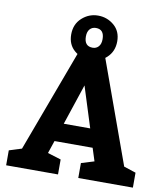

<svg xmlns="http://www.w3.org/2000/svg" viewBox="-99 -1019 959 1101"><g transform="rotate(10 381.0 -468.5)"><path d="M465 -705 680 -110 750 -87V0H432V-87L507 -110L483 -185H261L236 -111L314 -87V0H12V-87L85 -110L305 -702ZM375 -529 296 -292H450ZM249 -804Q249 -864 289.5 -900.5Q330 -937 383 -937Q436 -937 476 -903Q516 -869 516 -810Q516 -751 475.5 -714Q435 -677 383 -677Q329 -677 289 -711Q249 -745 249 -804ZM334 -807Q334 -750 383 -750Q404 -750 417.5 -765Q431 -780 431 -808Q431 -865 383 -865Q361 -865 347.5 -850Q334 -835 334 -807Z"/></g></svg>

Font: BitterBold
Style: Bold
Weight: 700
Designer: Sol Matas
Foundry: Sol Matas
Version: Version 001.001